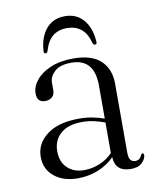

<svg xmlns="http://www.w3.org/2000/svg" viewBox="-75 -688 622 757"><g transform="rotate(-10 236.0 -310.0)"><path d="M46 -99Q46 -151.5 91.5 -186.5Q137 -221.5 220 -221.5Q250.5 -221.5 275.2 -216.5Q300 -211.5 321 -204V-336.5Q321 -444 229.5 -444Q183.5 -444 162 -424Q140.5 -404 140.5 -380.5V-349Q140.5 -332 129.8 -322.5Q119 -313 102 -313Q69.5 -313 69.5 -348.5Q69.5 -376 89.8 -401.2Q110 -426.5 148 -442.8Q186 -459 239.5 -459Q313.5 -459 349.2 -425Q385 -391 385 -333V-56.5Q385 -35.5 392 -27Q399 -18.5 410 -18.5Q422 -18.5 428 -24.2Q434 -30 437 -37.5Q439.5 -43 443.5 -43Q449 -43 449 -35.5Q449 -21 433.8 -5.8Q418.5 9.5 388.5 9.5Q326 9.5 323.5 -49.5Q296 -21 257.5 -5.8Q219 9.5 177 9.5Q118.5 9.5 82.2 -20Q46 -49.5 46 -99ZM114 -109.5Q114 -66.5 139.8 -42.2Q165.5 -18 206 -18Q237.5 -18 267.5 -30Q297.5 -42 321 -66V-188.5Q300.5 -196 278.2 -201.2Q256 -206.5 230 -206.5Q174.5 -206.5 144.2 -180Q114 -153.5 114 -109.5ZM235.5 -581.5Q202.5 -581.5 179.8 -564.2Q157 -547 145 -506Q142.5 -498 136.5 -498Q128.5 -498 129.5 -509Q133 -564 160.8 -596.5Q188.5 -629 235.5 -629Q282.5 -629 310 -596.5Q337.5 -564 341 -509Q342.5 -498 334 -498Q328 -498 325 -506Q314 -546.5 291.2 -564Q268.5 -581.5 235.5 -581.5Z"/></g></svg>

Font: Fraunces 72pt S000 Light
Style: Regular
Weight: 300
Version: Version 1.000; ttfautohint (v1.8.3)